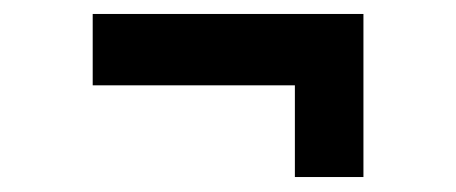

<svg xmlns="http://www.w3.org/2000/svg" viewBox="-20 -375 636 268"><path d="M109.4 -255.9V-355.5H487.3V-255.9ZM391.6 -127.9V-355.5H487.3V-127.9Z"/></svg>

Font: Sen Medium
Style: Regular
Weight: 500
Designer: Kosal Sen, Philatype
Foundry: Philatype
Version: Version 2.000;gftools[0.9.31]